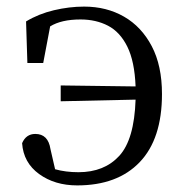

<svg xmlns="http://www.w3.org/2000/svg" viewBox="-20 -548 562 582"><path d="M63 -357 59 -483Q97 -506 143.5 -517Q190 -528 235 -528Q303 -528 356 -497.5Q409 -467 440 -408Q471 -349 471 -263Q471 -127 403.5 -56.5Q336 14 214 14Q146 14 98.5 -20.5Q51 -55 47 -114Q59 -142 87 -142Q126 -142 133 -96L147 -35Q179 -26 218 -26Q296 -26 341.5 -75.5Q387 -125 391 -246L164 -241V-289L391 -286Q388 -362 366 -406.5Q344 -451 307.5 -470Q271 -489 224 -489Q166 -489 132 -468L111 -357Z"/></svg>

Font: Han-Nom Khai
Style: Regular
Weight: 400
Version: Version 1.200;June 22, 2023;FontCreator 14.0.0.2814 64-bit